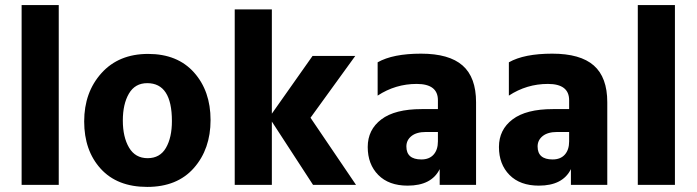

<svg xmlns="http://www.w3.org/2000/svg" viewBox="-20 -727 2739 755"><path d="M211 0H65V-707H211Z M656 -251Q656 -400 559 -400Q511 -400 487 -359Q463 -318 463 -253Q463 -188 487.5 -146.5Q512 -105 560.5 -105Q609 -105 632.5 -145.5Q656 -186 656 -251ZM562.5 -515Q678 -515 743 -442Q808 -369 808 -255Q808 -141 742.5 -66.5Q677 8 559 8Q441 8 376 -63.5Q311 -135 311 -249.5Q311 -364 379 -439.5Q447 -515 562.5 -515Z M1049 0H903V-690H1049V-280L1209 -507H1377L1201 -264L1380 0H1211L1049 -249Z M1583 3Q1509 3 1467.5 -39Q1426 -81 1426 -149Q1426 -217 1479.5 -257.5Q1533 -298 1638 -298H1702V-333Q1702 -397 1618.5 -397Q1535 -397 1465 -351V-482Q1525 -516 1635.5 -516Q1746 -516 1799 -469.5Q1852 -423 1852 -325V0H1709V-62Q1677 3 1583 3ZM1637 -100Q1668 -100 1685 -119Q1702 -138 1702 -171V-208H1655Q1618 -208 1598 -192Q1578 -176 1578 -151Q1578 -100 1637 -100Z M2099 3Q2025 3 1983.5 -39Q1942 -81 1942 -149Q1942 -217 1995.5 -257.5Q2049 -298 2154 -298H2218V-333Q2218 -397 2134.5 -397Q2051 -397 1981 -351V-482Q2041 -516 2151.5 -516Q2262 -516 2315 -469.5Q2368 -423 2368 -325V0H2225V-62Q2193 3 2099 3ZM2153 -100Q2184 -100 2201 -119Q2218 -138 2218 -171V-208H2171Q2134 -208 2114 -192Q2094 -176 2094 -151Q2094 -100 2153 -100Z M2634 0H2488V-707H2634Z"/></svg>

Font: Hind Jalandhar
Style: Bold
Weight: 700
Designer: Namrata Goyal
Foundry: Indian Type Foundry
Version: Version 0.702;PS 1.0;hotconv 1.0.81;makeotf.lib2.5.63406